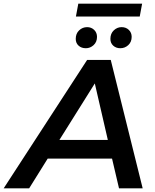

<svg xmlns="http://www.w3.org/2000/svg" viewBox="-78 -1027 847 1047"><path d="M-58 0 397 -700H526L700 0H571L533 -162H182L81 0ZM246 -264H510L439 -572ZM390 -764Q366 -764 350.5 -778Q335 -792 335 -815Q335 -844 353.5 -861.5Q372 -879 397 -879Q420 -879 435.5 -864Q451 -849 451 -826Q451 -798 432.5 -781Q414 -764 390 -764ZM578 -764Q555 -764 539.5 -778Q524 -792 524 -815Q524 -844 542.5 -861.5Q561 -879 585 -879Q609 -879 624.5 -864Q640 -849 640 -826Q640 -798 621.5 -781Q603 -764 578 -764ZM336 -937 349 -1007H697L684 -937Z"/></svg>

Font: Montserrat SemiBold
Style: Italic
Weight: 600
Italic angle: -11.3°
Designer: Julieta Ulanovsky
Foundry: Julieta Ulanovsky
Version: Version 9.000; ttfautohint (v1.8.4.7-5d5b)